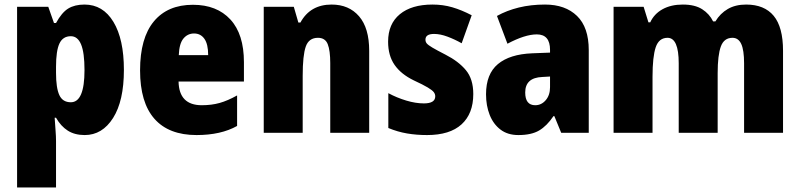

<svg xmlns="http://www.w3.org/2000/svg" viewBox="-20 -583 3511 843"><path d="M351 -563Q432 -563 478 -487Q524 -411 524 -276Q524 -140 476.5 -65Q429 10 352 10Q308 10 277.5 -9.5Q247 -29 226 -66H220Q222 -34 224 -9Q226 16 226 36V240H55V-553H192L217 -482H226Q251 -528 279.5 -545.5Q308 -563 351 -563ZM291 -424Q256 -424 241 -392Q226 -360 226 -290V-263Q226 -197 240.5 -165.5Q255 -134 291 -134Q351 -134 351 -275Q351 -352 336 -388Q321 -424 291 -424Z M827 -562Q932 -562 991.5 -497.5Q1051 -433 1051 -310V-225H764Q766 -121 866 -121Q909 -121 944.5 -131Q980 -141 1021 -164V-30Q950 10 843 10Q721 10 658 -61.5Q595 -133 595 -274Q595 -416 655.5 -489Q716 -562 827 -562ZM832 -436Q804 -436 785.5 -414Q767 -392 765 -341H894Q894 -389 877.5 -412.5Q861 -436 832 -436Z M1436 -563Q1512 -563 1556.5 -511.5Q1601 -460 1601 -360V0H1430V-306Q1430 -361 1419 -389Q1408 -417 1376 -417Q1336 -417 1322.5 -378.5Q1309 -340 1309 -250V0H1138V-553H1270L1290 -484H1299Q1342 -563 1436 -563Z M2058 -170Q2058 -84 2006.5 -37Q1955 10 1855 10Q1809 10 1767.5 3Q1726 -4 1685 -21V-174Q1722 -154 1763.5 -141.5Q1805 -129 1841 -129Q1891 -129 1891 -160Q1891 -170 1884.5 -178.5Q1878 -187 1858 -199Q1838 -211 1797 -230Q1741 -257 1712.5 -298Q1684 -339 1684 -400Q1684 -478 1735.5 -520.5Q1787 -563 1879 -563Q1925 -563 1966 -551Q2007 -539 2051 -516L2007 -393Q1977 -410 1945 -422Q1913 -434 1886 -434Q1848 -434 1848 -409Q1848 -399 1854 -392Q1860 -385 1878.5 -374Q1897 -363 1936 -343Q1993 -314 2025.5 -275Q2058 -236 2058 -170Z M2373 -563Q2462 -563 2513.5 -513Q2565 -463 2565 -363V0H2444L2414 -73H2410Q2381 -30 2347 -10Q2313 10 2256 10Q2209 10 2177.5 -14Q2146 -38 2130 -78.5Q2114 -119 2114 -169Q2114 -258 2166 -301.5Q2218 -345 2317 -349L2395 -352V-364Q2395 -432 2337 -432Q2285 -432 2208 -391L2162 -513Q2205 -537 2258 -550Q2311 -563 2373 -563ZM2361 -245Q2286 -242 2286 -177Q2286 -121 2330 -121Q2357 -121 2376 -143Q2395 -165 2395 -200V-247Z M3256 -563Q3336 -563 3377 -513.5Q3418 -464 3418 -360V0H3247V-305Q3247 -363 3234.5 -390Q3222 -417 3196 -417Q3159 -417 3145 -379Q3131 -341 3131 -262V0H2960V-305Q2960 -417 2911 -417Q2873 -417 2859 -375.5Q2845 -334 2845 -246V0H2674V-553H2806L2827 -485H2835Q2852 -522 2889 -542.5Q2926 -563 2978 -563Q3031 -563 3063 -542.5Q3095 -522 3111 -489H3121Q3142 -524 3175.5 -543.5Q3209 -563 3256 -563Z"/></svg>

Font: Noto Sans Ethiopic Condensed Black
Style: Regular
Weight: 900
Width: 3
Designer: Monotype Design Team
Foundry: Monotype Imaging Inc.
Version: Version 2.102; ttfautohint (v1.8.4.7-5d5b)